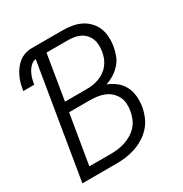

<svg xmlns="http://www.w3.org/2000/svg" viewBox="-171 -863 942 991"><g transform="rotate(-30 300.0 -367.5)"><path d="M35 0 147 -676Q136 -675 125.5 -668Q115 -661 107.5 -651.5Q100 -642 94.5 -631.5Q89 -621 85 -610Q81 -599 78.5 -587.5Q76 -576 74 -565H9Q12 -585 17 -604.5Q22 -624 30.5 -642.5Q39 -661 51.5 -678.5Q64 -696 80.5 -709Q97 -722 117 -728.5Q137 -735 157 -735H339Q367 -735 395 -730.5Q423 -726 447 -714.5Q471 -703 490 -683.5Q509 -664 519 -639.5Q529 -615 530.5 -586.5Q532 -558 527 -529Q523 -505 513.5 -480.5Q504 -456 486 -436Q468 -416 445.5 -402Q423 -388 398 -380Q426 -369 449 -351Q472 -333 485.5 -307Q499 -281 502 -250.5Q505 -220 500 -188Q495 -160 483.5 -132Q472 -104 451.5 -81Q431 -58 405 -42Q379 -26 350.5 -16.5Q322 -7 293.5 -3.5Q265 0 237 0ZM168 -410H297Q315 -410 333.5 -412.5Q352 -415 370.5 -422Q389 -429 405.5 -440.5Q422 -452 434 -467.5Q446 -483 453 -501Q460 -519 463 -537Q466 -556 465.5 -575Q465 -594 458.5 -611Q452 -628 439.5 -641.5Q427 -655 411 -663Q395 -671 376.5 -674Q358 -677 339 -677H212ZM110 -58H237Q258 -58 279.5 -60.5Q301 -63 322.5 -70Q344 -77 364 -89Q384 -101 399.5 -118Q415 -135 423.5 -156Q432 -177 436 -198Q440 -221 438.5 -243Q437 -265 427.5 -283.5Q418 -302 402.5 -316Q387 -330 367.5 -338Q348 -346 326.5 -349Q305 -352 283 -352H159Z"/></g></svg>

Font: Iosevka SS04 Light Extended
Style: Italic
Weight: 300
Width: 7
Italic angle: -9°
Monospace: yes
Designer: Belleve Invis
Foundry: Belleve Invis
Version: Version 19.0.0; ttfautohint (v1.8.4)